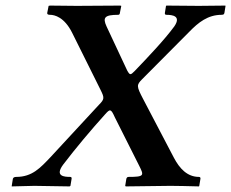

<svg xmlns="http://www.w3.org/2000/svg" viewBox="-20 -666 827 687"><path d="M149 -620C148 -615 152 -613 159 -613C175 -613 210 -605 238 -549L340 -344C353.9 -316 354 -311 334 -291L161 -104C124 -65 95 -33 38 -33C32 -33 27 -31 26 -26L22 -1V1C22 1 99 -1 103 -1C117 -1 229 1 229 1L232 -1L236 -25C237 -29 236 -33 232 -33C210 -33 175 -35 206 -77C251 -136 305.3 -200.8 357 -258C374.1 -276.9 377 -277 391 -246L478 -73C495.7 -37.8 497 -33 439 -33C436 -33 433 -30 432 -26L428 -1L430 1C430 1 584 -1 590 -1C602 -1 665 0 692 1L693 -1L697 -25C698 -29 697 -33 692 -33C650 -33 622.3 -63.2 602 -102L492 -312C468 -358 468.1 -361.9 489 -383L657 -552C690 -586 724 -613 773 -613C782 -613 782 -617 783 -620L787 -645L786 -646C768 -646 696 -645 691 -645C681 -645 597 -646 576 -646L574 -645L570 -620C569 -615 572 -613 575 -613C597 -613 629 -609 604 -572C569 -524 509 -461 462 -412C447 -397 445 -396 435 -414L361 -572C347 -603 354 -613 403 -613C406 -613 409 -615 409 -620L414 -645C413 -645 410 -646 410 -646C380 -646 260 -645 255 -645C245 -645 184 -646 159 -646L154 -645Z"/></svg>

Font: Linux Libertine O
Style: Bold Italic
Weight: 700
Italic angle: -11.5°
Designer: Philipp H. Poll
Foundry: Philipp H. Poll
Version: Version 4.1.0